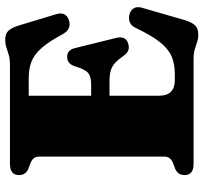

<svg xmlns="http://www.w3.org/2000/svg" viewBox="-42 -716 776 732"><g transform="rotate(-90 346.0 -350.0)"><path d="M44.5 -666Q44.5 -700 87.5 -700H464.5Q487.5 -700 502.5 -704.5Q517.5 -709 530.8 -713.5Q544 -718 561.5 -718Q584 -718 595.5 -705.2Q607 -692.5 615.5 -664L658 -523.5Q668.5 -487.5 637 -476Q601 -463 581.5 -499.5Q553 -552.5 528.2 -580.2Q503.5 -608 476.5 -618.2Q449.5 -628.5 414.5 -628.5H347V-390.5H390.5Q421.5 -390.5 434.8 -402.8Q448 -415 458.5 -450Q467.5 -482 495 -482Q521.5 -482 528.5 -452.5L567.5 -295Q576 -259.5 548 -250Q518.5 -239.5 501 -264.5Q485 -287.5 471.8 -299.5Q458.5 -311.5 442.2 -316Q426 -320.5 400 -320.5H347V-132.5Q347 -71.5 406 -71.5H429.5Q467 -71.5 495.8 -83.2Q524.5 -95 550.5 -127.2Q576.5 -159.5 605.5 -220.5Q620 -251.5 654.5 -245Q672 -241.5 680 -228.8Q688 -216 682.5 -197L636 -36Q628 -8.5 616.2 4.8Q604.5 18 580 18Q564.5 18 551.8 13.5Q539 9 523.8 4.5Q508.5 0 485.5 0H87.5Q44.5 0 44.5 -34Q44.5 -61 70.5 -71L89.5 -78Q115 -88 115 -111V-589Q115 -612.5 89.5 -622L70.5 -629Q44.5 -639 44.5 -666Z"/></g></svg>

Font: Fraunces 9pt S000 Black
Style: Regular
Weight: 900
Version: Version 1.000; ttfautohint (v1.8.3)